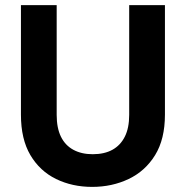

<svg xmlns="http://www.w3.org/2000/svg" viewBox="-20 -720 727 752"><path d="M341 12Q263 12 199.5 -19Q136 -50 99 -112.5Q62 -175 62 -271V-700H202V-270Q202 -219 218.5 -185Q235 -151 267 -133.5Q299 -116 343 -116Q389 -116 420.5 -133.5Q452 -151 469 -185Q486 -219 486 -270V-700H626V-271Q626 -175 587.5 -112.5Q549 -50 484 -19Q419 12 341 12Z"/></svg>

Font: DM Sans 9pt ExtraBold
Style: Regular
Weight: 800
Version: Version 4.004;gftools[0.9.30]